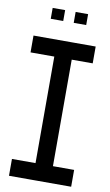

<svg xmlns="http://www.w3.org/2000/svg" viewBox="-95 -908 547 955"><g transform="rotate(10 178.5 -430.0)"><path d="M141 0V-623L214 -708H229V-85L157 0ZM22 0V-85H141V0ZM157 0 229 -85H336V0ZM21 -623V-708H214L141 -623ZM229 -623V-708H335V-623ZM207 -805V-860H270V-805ZM91 -805V-860H154V-805Z"/></g></svg>

Font: Foldit
Style: Regular
Weight: 400
Version: Version 1.003